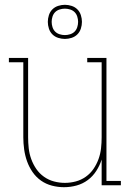

<svg xmlns="http://www.w3.org/2000/svg" viewBox="-20 -771 540 799"><path d="M246 8Q221 8 196 1.5Q171 -5 150.5 -19.5Q130 -34 115.5 -55Q101 -76 92.5 -100Q84 -124 80.5 -149.5Q77 -175 77 -200V-512H17V-530H97V-200Q97 -177 99.5 -154Q102 -131 110 -109Q118 -87 131 -68Q144 -49 163 -35.5Q182 -22 204.5 -16Q227 -10 250 -10Q273 -10 295.5 -16Q318 -22 337 -35.5Q356 -49 369 -68Q382 -87 390 -109Q398 -131 400.5 -154Q403 -177 403 -200V-512H343V-530H423V-18H483V0H403V-107Q395 -82 380.5 -59.5Q366 -37 345 -21.5Q324 -6 298.5 1Q273 8 246 8ZM250 -609Q236 -609 222 -613.5Q208 -618 198 -628Q188 -638 183.5 -652Q179 -666 179 -680Q179 -694 183.5 -708Q188 -722 198 -732Q208 -742 222 -746.5Q236 -751 250 -751Q264 -751 278 -746.5Q292 -742 302 -732Q312 -722 316.5 -708Q321 -694 321 -680Q321 -666 316.5 -652Q312 -638 302 -628Q292 -618 278 -613.5Q264 -609 250 -609ZM250 -625Q261 -625 272 -628.5Q283 -632 290.5 -639.5Q298 -647 301.5 -658Q305 -669 305 -680Q305 -691 301.5 -702Q298 -713 290.5 -720.5Q283 -728 272 -731.5Q261 -735 250 -735Q239 -735 228 -731.5Q217 -728 209.5 -720.5Q202 -713 198.5 -702Q195 -691 195 -680Q195 -669 198.5 -658Q202 -647 209.5 -639.5Q217 -632 228 -628.5Q239 -625 250 -625Z"/></svg>

Font: Iosevka Slab Thin
Style: Regular
Weight: 100
Monospace: yes
Designer: Belleve Invis
Foundry: Belleve Invis
Version: Version 11.1.0; ttfautohint (v1.8.3)